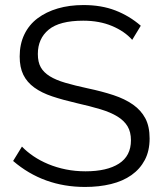

<svg xmlns="http://www.w3.org/2000/svg" viewBox="-20 -735 647 761"><path d="M504 -577Q474 -611 424 -632Q374 -653 310 -653Q216 -653 173 -617.5Q130 -582 130 -521Q130 -489 141.5 -468.5Q153 -448 177 -433Q201 -418 238.5 -407Q276 -396 327 -385Q384 -373 429.5 -358Q475 -343 507 -320.5Q539 -298 556 -266Q573 -234 573 -186Q573 -137 554 -101Q535 -65 501 -41Q467 -17 420 -5.5Q373 6 317 6Q152 6 32 -97L67 -154Q86 -134 112.5 -116Q139 -98 171.5 -84.5Q204 -71 241 -63.5Q278 -56 319 -56Q404 -56 451.5 -86.5Q499 -117 499 -179Q499 -212 485.5 -234.5Q472 -257 445 -273.5Q418 -290 378 -302Q338 -314 285 -326Q229 -339 187 -353Q145 -367 116 -388Q87 -409 72.5 -438.5Q58 -468 58 -511Q58 -560 76.5 -598.5Q95 -637 129 -662.5Q163 -688 209 -701.5Q255 -715 311 -715Q382 -715 437.5 -693.5Q493 -672 538 -633Z"/></svg>

Font: Boldmen
Style: Regular
Weight: 400
Designer: Matt McInerney, Pablo Impallari, Rodrigo Fuenzalida
Foundry: LIVING CONCEPT
Version: Version 1.000